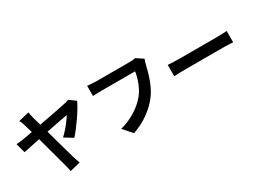

<svg xmlns="http://www.w3.org/2000/svg" viewBox="-42 -1525 3084 2301"><g transform="rotate(-30 1500.0 -374.0)"><path d="M686 -266C769 -358 891 -532 937 -634L848 -698C833 -691 810 -683 789 -680C741 -669 566 -635 411 -606C399 -648 389 -686 380 -716C371 -748 365 -780 361 -805L215 -770C230 -745 241 -716 249 -683C257 -660 267 -624 279 -581C220 -570 175 -562 158 -559C119 -553 86 -549 48 -546L83 -415C119 -423 209 -442 312 -463C357 -299 409 -104 426 -42C436 -8 444 29 449 57L593 22C583 -3 568 -51 561 -72C541 -139 490 -324 444 -490C582 -518 713 -543 744 -548C711 -493 637 -396 570 -337Z M1794 -729C1767 -722 1735 -721 1715 -721H1250C1217 -721 1160 -726 1130 -729V-588C1156 -590 1204 -592 1249 -592H1715C1702 -507 1665 -390 1598 -307C1517 -207 1382 -118 1227 -78L1333 44C1506 -15 1635 -118 1719 -229C1803 -340 1843 -498 1867 -596C1872 -617 1880 -646 1889 -666Z M2092 -306C2129 -309 2196 -311 2253 -311H2790C2832 -311 2883 -307 2907 -306V-463C2881 -461 2837 -457 2790 -457H2253C2201 -457 2128 -460 2092 -463Z"/></g></svg>

Font: Noto Sans T Chinese Bold
Style: Bold
Weight: 700
Designer: Ryoko NISHIZUKA (kana & ideographs); Paul D. Hunt (Latin, Greek & Cyrillic); Wenlong ZHANG (bopomofo); Sandoll Communica
Foundry: Adobe Systems Incorporated
Version: Version 1.000;PS 1;hotconv 1.0.78;makeotf.lib2.5.61930